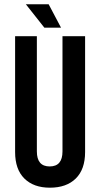

<svg xmlns="http://www.w3.org/2000/svg" viewBox="-20 -870 470 900"><path d="M266.1 -740.2H188L101.1 -850.1H208ZM378.9 -700.2V-157.2Q378.9 -76.2 335.2 -33.2Q291.5 9.8 213.9 9.8Q137.7 9.8 94.2 -33.2Q50.8 -76.2 50.8 -157.2V-700.2H152.8V-160.2Q152.8 -89.8 212.9 -89.8Q272.9 -89.8 272.9 -160.2V-700.2Z"/></svg>

Font: BaseOne
Style: Regular
Weight: 400
Designer: Domenico Catapano
Foundry: Design by Basse
Version: Version 1.000;PS 001.001;hotconv 1.0.56